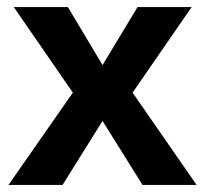

<svg xmlns="http://www.w3.org/2000/svg" viewBox="-20 -523 580 543"><path d="M157 0H4L186 -261L19 -503H172L270 -339L369 -503H522L355 -261L536 0H383L270 -181Z"/></svg>

Font: Wix Madefor Text
Style: Bold
Weight: 700
Designer: Dalton Maag Ltd
Foundry: Dalton Maag Ltd
Version: Version 3.100